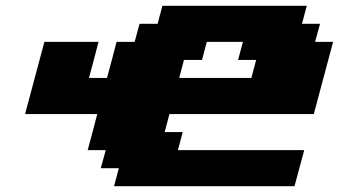

<svg xmlns="http://www.w3.org/2000/svg" viewBox="-20 -645 1174 665"><path d="M375 0H1000Q1005.9 -21 1016.8 -62.5Q1027.8 -104 1033.7 -125H596.2L612.8 -187.5H550.3L566.9 -250H1066.9Q1078.1 -292 1100.3 -375.2Q1122.6 -458.5 1133.8 -500H1071.3L1088.4 -562.5H1025.9L1042.5 -625H542.5L525.9 -562.5H463.4L446.3 -500H383.8Q378.4 -479 367.4 -437.5Q356.4 -396 350.6 -375H288.1Q293.9 -396 304.9 -437.5Q315.9 -479 321.3 -500H133.8Q122.6 -458 100.3 -375Q78.1 -292 66.9 -250H316.9Q311.5 -229 300.5 -187.3Q289.6 -145.5 283.7 -125H346.2L329.1 -62.5H391.6ZM850.6 -375H600.6L617.2 -437.5H679.7L696.3 -500H821.3L804.7 -437.5H867.2Z"/></svg>

Font: Faithful 32x
Style: BoldOblique
Weight: 400
Foundry: Faithful Resource Pack
Version: Version 1.0; January 27, 2023